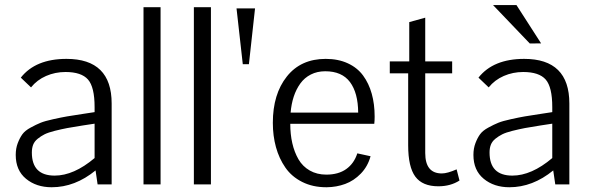

<svg xmlns="http://www.w3.org/2000/svg" viewBox="-20 -749 2400 780"><path d="M364.3 -106.9Q279.8 -35.6 202.1 -35.6Q109.4 -35.6 109.4 -129.4Q109.4 -147.5 114.7 -161.1Q120.1 -174.8 133.1 -185.3Q146 -195.8 161.1 -203.4Q176.3 -210.9 202.6 -217.5Q229 -224.1 253.4 -228.8Q277.8 -233.4 316.4 -239.3L364.3 -246.6ZM376.5 0H433.6V-328.6Q433.6 -509.8 250 -509.8Q124.5 -509.8 64.5 -433.6Q106 -394.5 106 -394Q130.4 -424.3 167.2 -440.4Q204.1 -456.5 246.1 -456.5Q310.5 -456.5 337.4 -426Q364.3 -395.5 364.3 -314V-293.5L315.9 -286.1Q273.4 -279.8 252.4 -276.1Q231.4 -272.5 196.8 -264.9Q162.1 -257.3 144.8 -250.2Q127.4 -243.2 104.5 -230.7Q81.5 -218.3 70.8 -203.4Q60.1 -188.5 52 -167.2Q43.9 -146 43.9 -119.6Q43.9 -57.1 85.7 -22.7Q127.4 11.7 189.9 11.7Q284.7 11.7 368.2 -56.6Z M563 0V-719.7H632.3V0Z M767.6 0V-719.7H836.9V0Z M991.2 -488.3H966.3L940.9 -714.8H1016.1Z M1303.2 -509.8Q1354 -509.8 1392.8 -491.9Q1431.6 -474.1 1455.1 -442.1Q1478.5 -410.2 1490.2 -368.2Q1502 -326.2 1502 -275.4Q1502 -258.8 1500.5 -246.1H1159.2Q1159.2 -203.6 1167.5 -167.2Q1175.8 -130.9 1192.6 -101.8Q1209.5 -72.8 1238.5 -56.2Q1267.6 -39.6 1305.7 -39.6Q1355 -39.6 1386.7 -62.3Q1418.5 -85 1431.6 -126L1485.4 -114.3Q1474.1 -72.8 1445.8 -43.7Q1417.5 -14.6 1382.3 -1.7Q1347.2 11.2 1307.6 11.7H1305.7Q1250.5 11.7 1207.8 -9.8Q1165 -31.2 1139.4 -68.1Q1113.8 -105 1101.1 -151.1Q1088.4 -197.3 1088.4 -250Q1088.4 -366.7 1145.3 -438.2Q1202.1 -509.8 1303.2 -509.8ZM1435.1 -291.5Q1434.6 -371.6 1401.9 -415.5Q1369.1 -459.5 1301.3 -459.5Q1268.6 -459.5 1242.7 -446.3Q1216.8 -433.1 1200 -409.7Q1183.1 -386.2 1173.3 -356.4Q1163.6 -326.7 1160.6 -291.5Z M1835 -61 1846.7 -15.6Q1810.1 7.8 1760.7 7.8Q1696.3 7.8 1667.2 -31.5Q1638.2 -70.8 1638.2 -158.7V-451.2H1563.5V-499.5H1642.6V-659.2L1707.5 -677.2V-499.5H1816.9V-451.2H1707.5V-127.4Q1707.5 -44.4 1774.9 -44.4Q1797.4 -44.4 1835 -61Z M1903.3 0ZM1982.9 -728.5H2078.1L2178.2 -572.8L2132.3 -572.3ZM2223.6 -106.9Q2139.2 -35.6 2061.5 -35.6Q1968.8 -35.6 1968.8 -129.4Q1968.8 -147.5 1974.1 -161.1Q1979.5 -174.8 1992.4 -185.3Q2005.4 -195.8 2020.5 -203.4Q2035.6 -210.9 2062 -217.5Q2088.4 -224.1 2112.8 -228.8Q2137.2 -233.4 2175.8 -239.3L2223.6 -246.6ZM2235.8 0H2293V-328.6Q2293 -509.8 2109.4 -509.8Q1983.9 -509.8 1923.8 -433.6Q1965.3 -394.5 1965.3 -394Q1989.7 -424.3 2026.6 -440.4Q2063.5 -456.5 2105.5 -456.5Q2169.9 -456.5 2196.8 -426Q2223.6 -395.5 2223.6 -314V-293.5L2175.3 -286.1Q2132.8 -279.8 2111.8 -276.1Q2090.8 -272.5 2056.2 -264.9Q2021.5 -257.3 2004.2 -250.2Q1986.8 -243.2 1963.9 -230.7Q1940.9 -218.3 1930.2 -203.4Q1919.4 -188.5 1911.4 -167.2Q1903.3 -146 1903.3 -119.6Q1903.3 -57.1 1945.1 -22.7Q1986.8 11.7 2049.3 11.7Q2144 11.7 2227.5 -56.6Z"/></svg>

Font: Pontano Sans
Style: Regular
Weight: 400
Foundry: vernon adams
Version: 1.0